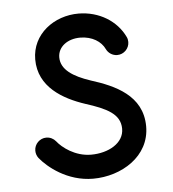

<svg xmlns="http://www.w3.org/2000/svg" viewBox="-43 -540 525 583"><g transform="rotate(-5 220.0 -248.5)"><path d="M58.1 -73.7C81.1 -45.4 139.2 3.4 218.3 3.4C304.2 3.4 392.6 -49.3 392.1 -141.6C391.6 -235.4 309.1 -271.5 236.3 -294.4C183.6 -312 147.5 -335 147.5 -372.6C147.5 -404.3 176.8 -427.2 216.8 -426.8C252.4 -426.3 279.3 -409.2 290.5 -385.3C296.4 -373 309.1 -364.3 323.7 -364.3C343.8 -364.3 360.4 -380.9 360.4 -400.9C360.4 -406.2 359.4 -411.6 356.9 -416.5C333 -466.8 279.8 -499.5 217.8 -500C142.6 -500.5 74.2 -449.7 74.2 -372.6C74.2 -288.1 147.5 -247.1 213.9 -225.1C278.3 -204.6 318.4 -185.1 318.8 -140.6C319.3 -96.2 271 -69.8 218.3 -69.8C169.4 -69.8 130.9 -100.1 115.7 -119.6C108.9 -127.9 98.6 -133.3 86.9 -133.3C66.9 -133.3 50.3 -116.7 50.3 -96.7C50.3 -87.9 53.2 -80.1 58.1 -73.7Z"/></g></svg>

Font: Velvelyne
Style: Regular
Weight: 400
Designer: Manon Van der Borght et Mariel Nils
Foundry: Velvetyne
Version: Version 1.070;Glyphs 3.3.1 (3343)